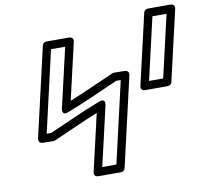

<svg xmlns="http://www.w3.org/2000/svg" viewBox="-96 -1016 1228 1147"><g transform="rotate(-10 517.5 -442.5)"><path d="M805.8 -483 892.8 -860H978.5L891.5 -483ZM750 -463.6C743.4 -435 768.3 -433 774.4 -433H911.4C922.1 -433 933.1 -440.8 935.7 -452.4L1034.3 -879.4C1040.9 -908 1016.1 -910 1010 -910H873C862.2 -910 851.3 -902.2 848.6 -890.6ZM262.1 -771.4H347.8L264.9 -412.3C264.9 -412.3 252.9 -365.9 298.2 -383.3C406.4 -424.8 509.8 -473 612.6 -517.9L640.2 -517.5L527 -25H441.3L524.2 -384.1C524.2 -384.1 536.3 -430.4 490.9 -413.1C382.8 -371.6 279.3 -323.4 176.6 -278.5L148.9 -278.9ZM242.2 -821.4C231.4 -821.4 220.5 -813.5 217.9 -802L93.2 -260C86.8 -232.1 110.7 -229.5 117.2 -229.4L181.2 -228.4C184.4 -228.3 188.3 -229 191.6 -230.5C283.3 -270.5 371.4 -311.3 464.8 -349.1L385.5 -5.6C378.9 23 403.8 25 409.9 25H546.9C557.7 25 568.6 17.1 571.3 5.6L695.9 -536.4C702.3 -564.3 678.4 -566.9 671.9 -567L607.9 -568C604.7 -568 600.8 -567.3 597.5 -565.9C505.8 -525.9 417.7 -485 324.3 -447.3L403.6 -790.7C410.2 -819.4 385.3 -821.4 379.2 -821.4Z"/></g></svg>

Font: Stormning Aesir
Style: Regular
Weight: 400
Designer: Robert Jablonski, Mew Too
Foundry: Cannot Into Space Fonts
Version: Version 0.90